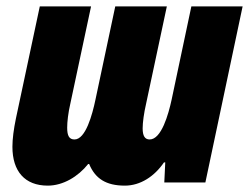

<svg xmlns="http://www.w3.org/2000/svg" viewBox="-20 -573 782 603"><path d="M130 10C178 10 225 -18 257 -58H260C279 -12 313 10 372 10C421 10 465 -19 495 -63H499L496 0H625L742 -553H581L519 -260C509 -214 487 -135 450 -135C435 -135 428 -146 428 -170C428 -188 432 -218 439 -248L504 -553H342L280 -261C270 -213 249 -135 214 -135C197 -135 191 -147 191 -172C191 -190 194 -218 201 -248L266 -553H105L30 -201C23 -167 19 -137 19 -112C19 -35 58 10 130 10Z"/></svg>

Font: Noto Sans UI Condensed Black
Style: Italic
Weight: 900
Width: 3
Italic angle: -192°
Designer: Monotype Design Team
Foundry: Monotype Imaging Inc.
Version: Version 1.901